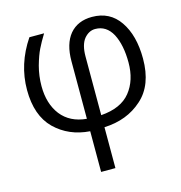

<svg xmlns="http://www.w3.org/2000/svg" viewBox="-113 -644 921 975"><g transform="rotate(-15 348.0 -157.0)"><path d="M43 -269.5Q43 -405.3 124 -525.4Q149.4 -525.4 201.2 -525.4Q176.8 -485.4 162.1 -455.1Q147.5 -425.8 132.8 -374Q119.1 -322.3 119.1 -269.5Q119.1 -176.8 165 -117.2Q211.9 -57.6 298.8 -49.8Q298.8 -150.4 298.8 -352.5Q298.8 -443.4 339.8 -493.2Q381.8 -543 457 -543Q550.8 -543 601.6 -468.8Q653.3 -393.6 653.3 -271.5Q653.3 -131.8 573.2 -61.5Q494.1 9.8 374 14.6Q374 85.9 374 229.5Q355.5 229.5 298.8 229.5Q298.8 175.8 298.8 15.6Q188.5 7.8 115.2 -63.5Q43 -134.8 43 -269.5ZM374 -48.8Q479.5 -56.6 528.3 -117.2Q577.1 -177.7 577.1 -271.5Q577.1 -363.3 546.9 -421.9Q515.6 -479.5 457 -479.5Q423.8 -479.5 398.4 -449.2Q374 -418 374 -357.4Q374 -254.9 374 -48.8Z"/></g></svg>

Font: Gothic A1
Style: Regular
Weight: 400
Designer: HanYang I&C Co.,Ltd.
Version: Version 2.50